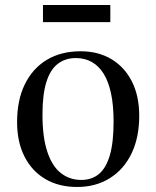

<svg xmlns="http://www.w3.org/2000/svg" viewBox="-20 -730 621 764"><path d="M287 14Q214 14 160.5 -17.5Q107 -49 77.5 -107Q48 -165 48 -244Q48 -332 79 -395Q110 -458 166.5 -492Q223 -526 301 -526Q371 -526 423.5 -494.5Q476 -463 505 -405.5Q534 -348 534 -269Q534 -183 503.5 -119.5Q473 -56 417 -21Q361 14 287 14ZM303 -14Q345 -14 373.5 -37.5Q402 -61 417 -112Q432 -163 432 -245Q432 -310 422 -357.5Q412 -405 392.5 -436.5Q373 -468 345 -483.5Q317 -499 282 -499Q240 -499 210 -476Q180 -453 164.5 -403.5Q149 -354 149 -274Q149 -185 168 -127Q187 -69 222 -41.5Q257 -14 303 -14ZM151 -642V-710H419V-642Z"/></svg>

Font: Literata 60pt
Style: Regular
Weight: 400
Designer: Latin by Veronika Burian and Jose Scaglione. Greek by Irene Vlachou. Cyrillic by Vera Evstafieva.
Foundry: TypeTogether
Version: Version 3.002